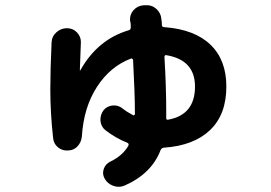

<svg xmlns="http://www.w3.org/2000/svg" viewBox="-20 -653 1040 736"><path d="M727.5 -321.3Q727.5 -422.9 618.2 -441.4Q610.4 -443.4 610.4 -433.6Q617.2 -322.3 617.2 -223.6V-200.2Q617.2 -192.4 625 -194.3Q727.5 -212.9 727.5 -321.3ZM242.2 -76.2Q219.7 -74.2 202.6 -87.9Q185.5 -101.6 183.6 -124Q172.9 -220.7 172.9 -308.6Q172.9 -387.7 177.7 -490.2Q178.7 -513.7 196.3 -529.3Q213.9 -544.9 236.8 -544.9Q259.8 -544.9 275.4 -528.3Q291 -511.7 290 -490.2Q289.1 -478.5 286.1 -383.8V-382.8Q288.1 -382.8 288.1 -383.8Q354.5 -502 473.6 -537.1Q480.5 -538.1 481.4 -547.9Q481.4 -551.8 481 -560.5Q480.5 -569.3 478.5 -573.2Q476.6 -596.7 491.7 -613.8Q506.8 -630.9 530.3 -632.8H537.1Q561.5 -634.8 579.1 -619.1Q596.7 -603.5 598.6 -580.1Q599.6 -576.2 600.1 -568.4Q600.6 -560.5 600.6 -556.6Q600.6 -548.8 611.3 -548.8Q726.6 -540 787.1 -481.4Q847.7 -422.9 847.7 -321.3Q847.7 -213.9 785.2 -154.3Q722.7 -94.7 608.4 -86.9Q600.6 -86.9 595.7 -78.1Q561.5 12.7 457 58.6Q435.5 67.4 413.6 59.1Q391.6 50.8 380.9 31.2Q371.1 13.7 377.9 -5.9Q384.8 -25.4 404.3 -34.2Q450.2 -56.6 471.7 -93.8Q475.6 -101.6 468.8 -105.5Q425.8 -122.1 384.8 -153.3Q367.2 -167 365.2 -189.5Q363.3 -211.9 377 -230.5Q389.6 -246.1 410.6 -248.5Q431.6 -251 448.2 -238.3Q466.8 -223.6 489.3 -211.9Q491.2 -210 494.1 -211.4Q497.1 -212.9 497.1 -215.8V-223.6Q497.1 -292 490.2 -421.9Q490.2 -424.8 487.8 -427.2Q485.4 -429.7 482.4 -428.7Q402.3 -398.4 351.6 -319.8Q300.8 -241.2 293.9 -130.9Q292 -108.4 277.8 -92.8Q263.7 -77.1 242.2 -76.2Z"/></svg>

Font: Rounded Mgen+ 2m bold
Style: Bold
Weight: 700
Designer: [Source Han Sans]
Ryoko NISHIZUKA  (kana & ideographs); Paul D. Hunt (Latin, Greek & Cyrillic); Wenlong ZHANG  (bopomofo
Version: Version 1.059.20150602